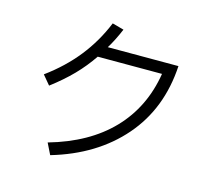

<svg xmlns="http://www.w3.org/2000/svg" viewBox="-115 -942 1229 1108"><g transform="rotate(15 500.0 -388.0)"><path d="M856 -662Q841 -404 687.5 -227Q534 -50 274 26L241 -41Q473 -107 608 -247.5Q743 -388 776 -594H392Q348 -529 293 -472.5Q238 -416 164 -360L118 -415Q226 -494 302 -589.5Q378 -685 426 -802L495 -783Q465 -712 434 -662Z"/></g></svg>

Font: IBM Plex Sans JP
Style: Regular
Weight: 400
Designer: Mike Abbink; Paul van der Laan; Pieter van Rosmalen; Wujin Sim; Yejin Wi; Jinhee Kim; Boomi Park; Yona Kim; Kichan Ma
Foundry: Sandoll Inc.
Version: Version 1.000